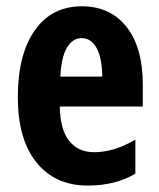

<svg xmlns="http://www.w3.org/2000/svg" viewBox="-20 -574 500 604"><path d="M255.9 9.8Q153.8 9.8 95 -62.7Q36.1 -135.3 36.1 -268.1Q36.1 -402.8 89.4 -478.5Q142.6 -554.2 237.8 -554.2Q326.7 -554.2 377.9 -489.5Q429.2 -424.8 429.2 -308.1V-238.8H168Q169.4 -166 197.8 -130.6Q226.1 -95.2 275.9 -95.2Q339.4 -95.2 405.8 -134.8V-27.8Q343.3 9.8 255.9 9.8ZM236.8 -454.1Q209 -454.1 190.9 -424.6Q172.9 -395 169.9 -333H301.8Q300.8 -392.6 283.7 -423.3Q266.6 -454.1 236.8 -454.1Z"/></svg>

Font: TypoPRO Open Sans Condensed
Style: Bold
Weight: 700
Width: 3
Foundry: Ascender Corporation
Version: Version 1.11